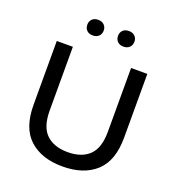

<svg xmlns="http://www.w3.org/2000/svg" viewBox="-154 -989 1028 1122"><g transform="rotate(20 360.0 -428.5)"><path d="M360 10Q230 10 154.5 -58.5Q79 -127 79 -272V-668H179V-272Q179 -170 227 -124.5Q275 -79 360 -79Q446 -79 493.5 -124.5Q541 -170 541 -272V-668H642V-272Q642 -127 566.5 -58.5Q491 10 360 10ZM456 -770Q432 -770 418.5 -783.5Q405 -797 405 -819Q405 -840 418.5 -853.5Q432 -867 456 -867Q479 -867 493 -853.5Q507 -840 507 -819Q507 -797 493 -783.5Q479 -770 456 -770ZM265 -770Q241 -770 227.5 -783.5Q214 -797 214 -819Q214 -840 227.5 -853.5Q241 -867 265 -867Q288 -867 302 -853.5Q316 -840 316 -819Q316 -797 302 -783.5Q288 -770 265 -770Z"/></g></svg>

Font: Gantari Medium
Style: Regular
Weight: 500
Designer: Anugrah Pasau
Foundry: Lafontype
Version: Version 1.000; ttfautohint (v1.8.4.7-5d5b)